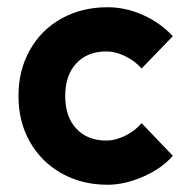

<svg xmlns="http://www.w3.org/2000/svg" viewBox="-20 -494 513 530"><path d="M371 -154 457 -64Q427 -29 375.5 -6.5Q324 16 277 16Q206 16 150 -15.5Q94 -47 62.5 -102.5Q31 -158 31 -229Q31 -300 62.5 -356Q94 -412 150 -443Q206 -474 277 -474Q327 -474 375 -452.5Q423 -431 457 -394L371 -305Q351 -327 324.5 -339.5Q298 -352 274 -352Q221 -352 190.5 -319Q160 -286 160 -229Q160 -172 190.5 -139Q221 -106 274 -106Q298 -106 325 -119Q352 -132 371 -154Z"/></svg>

Font: SUITE ExtraBold
Style: Regular
Weight: 800
Designer: Sun
Foundry: Sun
Version: Version 2.040